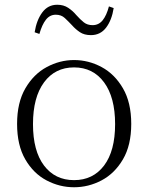

<svg xmlns="http://www.w3.org/2000/svg" viewBox="-20 -775 625 809"><path d="M292 14Q231 14 176 -15Q121 -44 86.5 -103.5Q52 -163 52 -253Q52 -343 87 -403Q122 -463 177 -492.5Q232 -522 292 -522Q353 -522 408 -492.5Q463 -463 498 -403Q533 -343 533 -253Q533 -163 498 -103.5Q463 -44 408 -15Q353 14 292 14ZM292 -16Q372 -16 418.5 -77.5Q465 -139 465 -252Q465 -365 418.5 -428Q372 -491 292 -491Q212 -491 165.5 -428Q119 -365 119 -252Q119 -139 165.5 -77.5Q212 -16 292 -16ZM126 -639Q134 -690 158 -722.5Q182 -755 221 -755Q248 -755 267.5 -742Q287 -729 301 -712Q318 -693 333 -681Q348 -669 370 -669Q396 -669 412.5 -689.5Q429 -710 439 -748L459 -741Q451 -690 427 -658.5Q403 -627 363 -627Q335 -627 316.5 -639.5Q298 -652 284 -668Q268 -685 253 -699Q238 -713 215 -713Q190 -713 173.5 -692Q157 -671 146 -632Z"/></svg>

Font: Source Han Serif JP VF
Style: Regular
Weight: 250
Designer: Ryoko NISHIZUKA 西塚涼子 (kana & ideographs); Frank Grießhammer (Latin, Greek & Cyrillic); Wenlong ZHANG 张文龙 (bopomofo); San
Foundry: Adobe
Version: Version 2.001;hotconv 1.1.0;makeotfexe 2.6.0